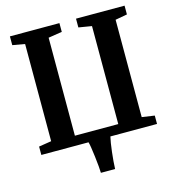

<svg xmlns="http://www.w3.org/2000/svg" viewBox="-133 -854 1059 1163"><g transform="rotate(-15 397.0 -272.5)"><path d="M355 198Q354.5 166 345.8 93.8Q337 21.5 330.5 0H34.5V-52.5L113.5 -65V-674.5L36.5 -688V-743H347V-688L261 -674.5V-60H533V-674.5L451 -688V-743H755.5V-688L681 -674.5V-64L760 -52.5V0H467.5Q459.5 33 452.5 93.2Q445.5 153.5 444 198Z"/></g></svg>

Font: Merriweather Text
Style: Bold
Weight: 700
Designer: Eben Sorkin
Foundry: Eben Sorkin
Version: Version 2.100